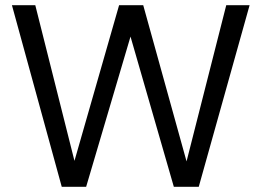

<svg xmlns="http://www.w3.org/2000/svg" viewBox="-20 -720 1008 740"><path d="M218 0 26 -700H116L267 -100L439 -700H532L699 -98L852 -700H942L746 0H650L483 -579L312 0Z"/></svg>

Font: DM Sans 16pt
Style: Regular
Weight: 400
Version: Version 4.004;gftools[0.9.30]